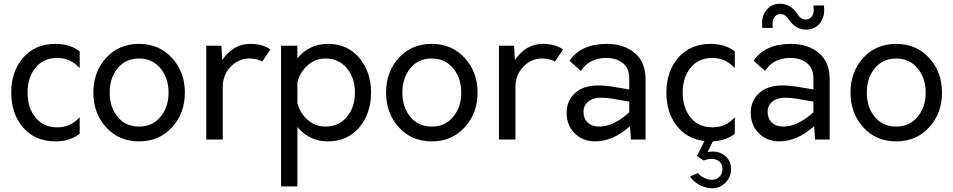

<svg xmlns="http://www.w3.org/2000/svg" viewBox="-20 -744 5083 1024"><path d="M276 10C327.3 10 370.3 -3.7 405 -31V-119C373.7 -83 333.7 -65 285 -65C236.3 -65 197.8 -82.3 169.5 -117C141.2 -151.7 127 -196 127 -250C127 -304 141.2 -348.3 169.5 -383C197.8 -417.7 236.3 -435 285 -435C332.3 -435 372.3 -417 405 -381V-470C370.3 -496.7 327.3 -510 276 -510C204 -510 146.7 -485.7 104 -437C61.3 -388.3 40 -326 40 -250C40 -174 61.3 -111.7 104 -63C146.7 -14.3 204 10 276 10Z M722 10C793.3 10 851.8 -15 897.5 -65C943.2 -115 966 -176.7 966 -250C966 -323.3 943.2 -385 897.5 -435C851.8 -485 793.3 -510 722 -510C650 -510 591.3 -485.2 546 -435.5C500.7 -385.8 478 -324 478 -250C478 -176.7 500.7 -115 546 -65C591.3 -15 650 10 722 10ZM722 -69C674 -69 635.8 -86.2 607.5 -120.5C579.2 -154.8 565 -198 565 -250C565 -302 579.2 -345.3 607.5 -380C635.8 -414.7 674 -432 722 -432C768.7 -432 806.5 -414.7 835.5 -380C864.5 -345.3 879 -302 879 -250C879 -198.7 864.7 -155.7 836 -121C807.3 -86.3 769.3 -69 722 -69Z M1313 -510C1254.3 -510 1205 -481.3 1165 -424L1161 -500H1080V0H1168V-280C1168 -323.3 1182.2 -359.5 1210.5 -388.5C1238.8 -417.5 1271.7 -432 1309 -432C1336.3 -432 1359.7 -426.7 1379 -416L1422 -480C1395.3 -500 1359 -510 1313 -510Z M1729 -510C1663 -510 1608.7 -484.3 1566 -433V-500H1479V250H1566V-67C1608.7 -15.7 1663 10 1729 10C1798.3 10 1854 -14.8 1896 -64.5C1938 -114.2 1959 -176 1959 -250C1959 -324 1938 -385.8 1896 -435.5C1854 -485.2 1798.3 -510 1729 -510ZM1715 -69C1679.7 -69 1648.3 -80.8 1621 -104.5C1593.7 -128.2 1575.3 -158.7 1566 -196V-304C1575.3 -341.3 1593.7 -372 1621 -396C1648.3 -420 1679.7 -432 1715 -432C1763 -432 1801.3 -414.7 1830 -380C1858.7 -345.3 1873 -302 1873 -250C1873 -198 1858.7 -154.8 1830 -120.5C1801.3 -86.2 1763 -69 1715 -69Z M2283 10C2354.3 10 2412.8 -15 2458.5 -65C2504.2 -115 2527 -176.7 2527 -250C2527 -323.3 2504.2 -385 2458.5 -435C2412.8 -485 2354.3 -510 2283 -510C2211 -510 2152.3 -485.2 2107 -435.5C2061.7 -385.8 2039 -324 2039 -250C2039 -176.7 2061.7 -115 2107 -65C2152.3 -15 2211 10 2283 10ZM2283 -69C2235 -69 2196.8 -86.2 2168.5 -120.5C2140.2 -154.8 2126 -198 2126 -250C2126 -302 2140.2 -345.3 2168.5 -380C2196.8 -414.7 2235 -432 2283 -432C2329.7 -432 2367.5 -414.7 2396.5 -380C2425.5 -345.3 2440 -302 2440 -250C2440 -198.7 2425.7 -155.7 2397 -121C2368.3 -86.3 2330.3 -69 2283 -69Z M2874 -510C2815.3 -510 2766 -481.3 2726 -424L2722 -500H2641V0H2729V-280C2729 -323.3 2743.2 -359.5 2771.5 -388.5C2799.8 -417.5 2832.7 -432 2870 -432C2897.3 -432 2920.7 -426.7 2940 -416L2983 -480C2956.3 -500 2920 -510 2874 -510Z M3216 -510C3124.7 -510 3058.3 -480 3017 -420L3078 -366C3108.7 -412 3153.3 -435 3212 -435C3248.7 -435 3278.5 -425.8 3301.5 -407.5C3324.5 -389.2 3336 -362 3336 -326V-267L3245 -282C3163.7 -295.3 3102.8 -288 3062.5 -260C3022.2 -232 3002 -193 3002 -143C3002 -98.3 3016.3 -61.7 3045 -33C3073.7 -4.3 3110.3 10 3155 10C3217.7 10 3279.3 -17 3340 -71L3345 0H3423V-320C3423 -382 3403.7 -429.2 3365 -461.5C3326.3 -493.8 3276.7 -510 3216 -510ZM3092 -147C3092 -175 3104.5 -196.2 3129.5 -210.5C3154.5 -224.8 3196 -226.7 3254 -216L3336 -202V-145C3280.7 -94.3 3227 -69 3175 -69C3149.7 -69 3129.5 -76.2 3114.5 -90.5C3099.5 -104.8 3092 -123.7 3092 -147Z M3779 -435C3826.3 -435 3866.3 -417 3899 -381V-470C3864.3 -496.7 3821.3 -510 3770 -510C3698 -510 3640.7 -485.7 3598 -437C3555.3 -388.3 3534 -326 3534 -250C3534 -180 3552.2 -121.3 3588.5 -74C3624.8 -26.7 3674.3 0.7 3737 8L3697 88L3733 112C3761 101.3 3784.7 100.5 3804 109.5C3823.3 118.5 3833 134.7 3833 158C3833 174 3827.7 187.5 3817 198.5C3806.3 209.5 3793 215 3777 215C3763.7 215 3749.8 211.5 3735.5 204.5C3721.2 197.5 3710.3 189 3703 179L3661 197C3671 214.3 3687.2 229.2 3709.5 241.5C3731.8 253.8 3754.3 260 3777 260C3805.7 260 3829.8 250 3849.5 230C3869.2 210 3879 186 3879 158C3879 126 3866.8 101.2 3842.5 83.5C3818.2 65.8 3788.7 60.3 3754 67L3782 10C3830 7.3 3869 -6.3 3899 -31V-119C3867.7 -83 3827.7 -65 3779 -65C3730.3 -65 3691.8 -82.3 3663.5 -117C3635.2 -151.7 3621 -196 3621 -250C3621 -304 3635.2 -348.3 3663.5 -383C3691.8 -417.7 3730.3 -435 3779 -435Z M4102 -595C4098 -617 4099.8 -634.8 4107.5 -648.5C4115.2 -662.2 4126.7 -669 4142 -669C4159.3 -669 4174.3 -659.3 4187 -640C4211 -604 4242 -586 4280 -586C4312 -586 4337 -598.3 4355 -623C4373 -647.7 4379.3 -678.3 4374 -715H4318C4322 -692.3 4320.2 -674.2 4312.5 -660.5C4304.8 -646.8 4293.3 -640 4278 -640C4259.3 -640 4244.3 -649.7 4233 -669C4209 -705.7 4178 -724 4140 -724C4108.7 -724 4083.8 -711.8 4065.5 -687.5C4047.2 -663.2 4040.7 -632.3 4046 -595ZM4198 -510C4106.7 -510 4040.3 -480 3999 -420L4060 -366C4090.7 -412 4135.3 -435 4194 -435C4230.7 -435 4260.5 -425.8 4283.5 -407.5C4306.5 -389.2 4318 -362 4318 -326V-267L4227 -282C4145.7 -295.3 4084.8 -288 4044.5 -260C4004.2 -232 3984 -193 3984 -143C3984 -98.3 3998.3 -61.7 4027 -33C4055.7 -4.3 4092.3 10 4137 10C4199.7 10 4261.3 -17 4322 -71L4327 0H4405V-320C4405 -382 4385.7 -429.2 4347 -461.5C4308.3 -493.8 4258.7 -510 4198 -510ZM4074 -147C4074 -175 4086.5 -196.2 4111.5 -210.5C4136.5 -224.8 4178 -226.7 4236 -216L4318 -202V-145C4262.7 -94.3 4209 -69 4157 -69C4131.7 -69 4111.5 -76.2 4096.5 -90.5C4081.5 -104.8 4074 -123.7 4074 -147Z M4760 10C4831.3 10 4889.8 -15 4935.5 -65C4981.2 -115 5004 -176.7 5004 -250C5004 -323.3 4981.2 -385 4935.5 -435C4889.8 -485 4831.3 -510 4760 -510C4688 -510 4629.3 -485.2 4584 -435.5C4538.7 -385.8 4516 -324 4516 -250C4516 -176.7 4538.7 -115 4584 -65C4629.3 -15 4688 10 4760 10ZM4760 -69C4712 -69 4673.8 -86.2 4645.5 -120.5C4617.2 -154.8 4603 -198 4603 -250C4603 -302 4617.2 -345.3 4645.5 -380C4673.8 -414.7 4712 -432 4760 -432C4806.7 -432 4844.5 -414.7 4873.5 -380C4902.5 -345.3 4917 -302 4917 -250C4917 -198.7 4902.7 -155.7 4874 -121C4845.3 -86.3 4807.3 -69 4760 -69Z"/></svg>

Font: Orkney
Style: Regular
Weight: 400
Designer: Samuel Oakes and Alfredo Marco Pradil
Foundry: Alfredo Marco Pradil
Version: 1.0; ttfautohint (v1.5)